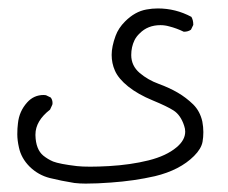

<svg xmlns="http://www.w3.org/2000/svg" viewBox="-20 -271 540 455"><path d="M83.5 -45.9Q60.1 -45.9 44.4 -28.3Q25.4 -7.3 22.5 21.5Q21 32.7 21 47.1Q21 61.5 24.9 78.6Q30.3 104 50.3 124Q70.8 144 98.1 150.9Q125.5 157.7 156.2 162.6Q168.9 164.1 183.1 164.1Q210.4 164.1 242.7 161.6Q298.3 157.7 347.2 146.5Q406.2 132.3 439.9 98.6Q457 81.5 460 64.9Q461.9 54.2 461.9 42Q461.9 29.8 459.5 17.1Q454.1 -7.3 438 -23.4Q420.9 -40 401.1 -51.5Q381.3 -63 356 -72.3Q330.6 -81.5 311 -98.1Q291 -115.2 291 -140.6Q291 -159.7 298.8 -175.8Q303.2 -184.6 311 -191.9Q330.1 -211.4 360.4 -211.4Q370.6 -211.4 380.9 -208.5Q398.4 -204.1 415.5 -195.8Q415.5 -195.8 416 -195.8Q425.8 -195.8 432.6 -200.7L438 -211.9Q438 -212.9 438 -213.4Q438 -223.1 433.6 -231Q396.5 -251 354 -251Q340.3 -251 327.1 -248.5Q299.8 -243.7 276.4 -220.2Q260.7 -204.6 253.9 -186Q244.6 -160.6 244.6 -140.9Q244.6 -121.1 252.4 -103.5Q260.7 -84.5 283.9 -65.9Q307.1 -47.4 341.6 -33.2Q376 -19 391.1 -9.3Q408.2 1.5 416.5 27.3Q418.9 34.2 418.9 41Q418.9 61 398.4 78.1Q374 98.6 331.8 109.1Q289.6 119.6 238.3 122.6Q212.9 124 193.8 124Q174.8 124 162.1 122.6Q121.1 117.7 106 111.8Q93.3 106.4 82.5 97.7Q64.9 83 64 49.8Q64 48.8 64 47.9Q64 15.6 98.6 -11.2L104 -22.9Q104.5 -24.4 104.5 -26.4Q104.5 -34.7 100.1 -40L88.9 -45.4Q85.9 -45.9 83.5 -45.9Z"/></svg>

Font: NaikaiFont
Style: Light
Weight: 300
Version: Version 1.89